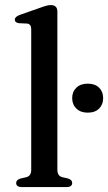

<svg xmlns="http://www.w3.org/2000/svg" viewBox="-20 -758 438 778"><path d="M212.5 -711V-70Q212.5 -45 232.5 -40L255 -35Q272.5 -29.5 272.5 -17Q272.5 0 249.5 0H68Q45.5 0 45.5 -17Q45.5 -29 63 -34.5L86.5 -40Q106.5 -45 106.5 -69.5V-639.5Q106.5 -660.5 90 -662.5L56.5 -664Q40 -666.5 40 -678.5Q40 -690 60 -697.5L142.5 -726.5Q172 -737.5 185.5 -737.5Q212.5 -737.5 212.5 -711ZM335.5 -301.5Q306.5 -301.5 289.5 -318Q272.5 -334.5 272.5 -360.5Q272.5 -386.5 289.5 -402.8Q306.5 -419 335.5 -419Q365 -419 381.5 -402.8Q398 -386.5 398 -360.5Q398 -334.5 381.5 -318Q365 -301.5 335.5 -301.5Z"/></svg>

Font: Fraunces 9pt S000
Style: Regular
Weight: 400
Version: Version 1.000; ttfautohint (v1.8.3)